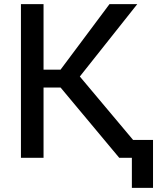

<svg xmlns="http://www.w3.org/2000/svg" viewBox="-20 -761 758 926"><path d="M81 0H190V-339H272L555 0H616V145H718V-86H622L365 -392L642 -741H508L272 -425H190V-741H81Z"/></svg>

Font: Cheyenne Sans Medium
Style: Regular
Weight: 500
Designer: The Public Sans project authors (U.S. Web Design System), Libre Franklin designed by Pablo Impallari and Rodrigo Fuenzal
Foundry: The Cheyenne Sans Project Authors
Version: Version 2.007